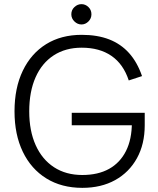

<svg xmlns="http://www.w3.org/2000/svg" viewBox="-20 -889 764 926"><path d="M377 17Q277 17 203.5 -28.5Q130 -74 90 -157Q50 -240 50 -352Q50 -465 90 -548Q130 -631 202.5 -676Q275 -721 374 -721Q450 -721 506.5 -699Q563 -677 602.5 -633Q642 -589 665 -522L601 -501Q575 -580 517.5 -619.5Q460 -659 374 -659Q296 -659 239 -622Q182 -585 151.5 -516Q121 -447 121 -352Q121 -258 152 -189Q183 -120 240.5 -82.5Q298 -45 377 -45Q453 -45 506 -74.5Q559 -104 587.5 -160.5Q616 -217 616 -298L654 -285H326V-345H678V-285Q678 -194 640.5 -126Q603 -58 535.5 -20.5Q468 17 377 17ZM373 -771Q354 -771 339 -785.5Q324 -800 324 -820Q324 -841 339 -855Q354 -869 373 -869Q392 -869 406.5 -855Q421 -841 421 -820Q421 -800 406.5 -785.5Q392 -771 373 -771Z"/></svg>

Font: TikTok Sans 24pt Light
Style: Regular
Weight: 300
Version: Version 4.000